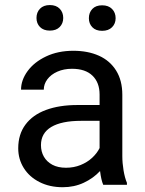

<svg xmlns="http://www.w3.org/2000/svg" viewBox="-20 -742 584 771"><path d="M53.2 0ZM489.7 -7.8V0H394.5Q386.2 -19 381.8 -55.2Q354.5 -25.9 316.2 -8.1Q277.8 9.8 231.9 9.8Q179.2 9.8 138.4 -11Q97.7 -31.7 75.4 -67.4Q53.2 -103 53.2 -146.5Q53.2 -202.6 82.3 -241.7Q111.3 -280.8 164.8 -300.5Q218.3 -320.3 291 -320.3H379.9V-362.3Q379.9 -410.6 351.3 -438.2Q322.8 -465.8 269 -465.8Q236.3 -465.8 210.4 -454.3Q184.6 -442.9 170.2 -423.6Q155.8 -404.3 155.8 -381.8H64.5Q64.5 -420.4 90.8 -456.5Q117.2 -492.7 165 -515.4Q212.9 -538.1 274.4 -538.1Q333 -538.1 377.2 -518.3Q421.4 -498.5 446.3 -458.7Q471.2 -418.9 471.2 -361.3V-115.2Q471.2 -87.4 476.1 -57.9Q481 -28.3 489.7 -7.8ZM379.9 -147.5V-256.8H305.7Q227.5 -256.8 186 -232.2Q144.5 -207.5 144.5 -159.2Q144.5 -133.3 156.2 -112.8Q168 -92.3 190.4 -80.3Q212.9 -68.4 245.1 -68.4Q276.4 -68.4 303.5 -79.3Q330.6 -90.3 350.1 -108.4Q369.6 -126.5 379.9 -147.5ZM233.9 -669.9Q233.9 -647.9 219.7 -633.5Q205.6 -619.1 180.2 -619.1Q154.8 -619.1 140.6 -633.5Q126.5 -647.9 126.5 -669.9Q126.5 -692.4 140.6 -707Q154.8 -721.7 180.2 -721.7Q205.6 -721.7 219.7 -707Q233.9 -692.4 233.9 -669.9ZM444.3 -668.9Q444.3 -647 429.9 -632.6Q415.5 -618.2 390.1 -618.2Q364.7 -618.2 350.8 -632.6Q336.9 -647 336.9 -668.9Q336.9 -691.4 350.8 -706.1Q364.7 -720.7 390.1 -720.7Q415.5 -720.7 429.9 -706.1Q444.3 -691.4 444.3 -668.9Z"/></svg>

Font: Heebo
Style: Regular
Weight: 400
Designer: Oded Ezer
Foundry: Meir Sadan
Version: Version 2.001; ttfautohint (v1.5.14-ce02) -l 8 -r 50 -G 200 